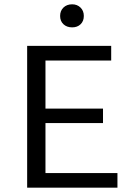

<svg xmlns="http://www.w3.org/2000/svg" viewBox="-20 -871 622 891"><path d="M259 -797Q259 -821 274.5 -836Q290 -851 315 -851Q338 -851 353.5 -836Q369 -821 369 -797Q369 -773 354 -758.5Q339 -744 315 -744Q290 -744 274.5 -758.5Q259 -773 259 -797ZM525 -68V0H106V-658H496V-590H191V-367H458V-300H191V-68Z"/></svg>

Font: Ysabeau Infant Medium
Style: Regular
Weight: 500
Designer: Christian Thalmann (Catharsis Fonts)
Version: Version 0.003